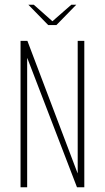

<svg xmlns="http://www.w3.org/2000/svg" viewBox="-20 -793 444 813"><path d="M100 -773H123L202 -703L282 -773H303L219 -687H184ZM67 0V-620H96L306 -66L308 -61L309 -59V-620H337V0H306L98 -541L95 -548V0Z"/></svg>

Font: Smooch Sans ExtraLight
Style: Regular
Weight: 200
Designer: Robert E. Leuschke
Foundry: Robert E. Leuschke
Version: Version 1.010; ttfautohint (v1.8.3)